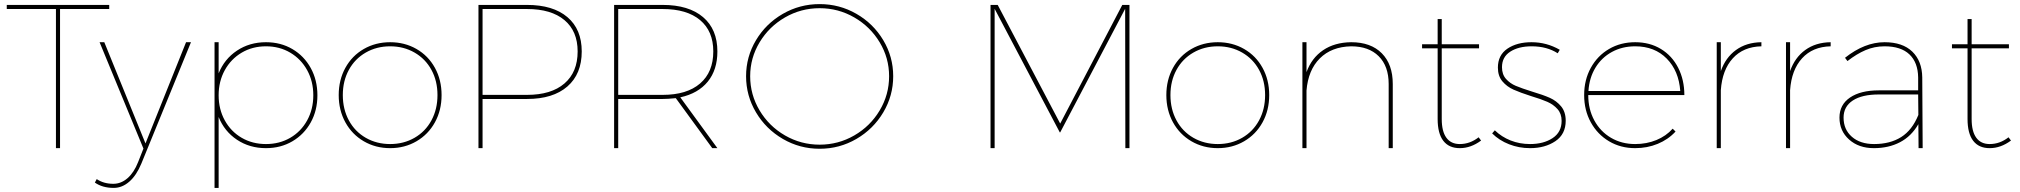

<svg xmlns="http://www.w3.org/2000/svg" viewBox="-20 -723 9858 937"><path d="M13 -699H513V-679H273V0H253V-679H13Z M535 194Q480 194 443 168L452 151Q486 174 533 174Q571 174 602.5 146.5Q634 119 654 68L680 2L466 -517H489L690 -23L888 -517H912L670 75Q646 133 611 163.5Q576 194 535 194Z M1529 -258Q1529 -184 1496.5 -125.5Q1464 -67 1407 -33.5Q1350 0 1278 0Q1198 0 1136.5 -41Q1075 -82 1047 -152V194H1027V-517H1047V-365Q1075 -435 1136.5 -476Q1198 -517 1278 -517Q1350 -517 1407 -483.5Q1464 -450 1496.5 -391Q1529 -332 1529 -258ZM1509 -258Q1509 -326 1479 -380.5Q1449 -435 1396.5 -466Q1344 -497 1278 -497Q1212 -497 1159.5 -466Q1107 -435 1077 -380.5Q1047 -326 1047 -258Q1047 -190 1077 -135.5Q1107 -81 1159.5 -50.5Q1212 -20 1278 -20Q1344 -20 1396.5 -50.5Q1449 -81 1479 -135.5Q1509 -190 1509 -258Z M2135 -259Q2135 -185 2102.5 -126Q2070 -67 2012.5 -33.5Q1955 0 1884 0Q1813 0 1755.5 -33.5Q1698 -67 1665.5 -126Q1633 -185 1633 -259Q1633 -333 1665.5 -392Q1698 -451 1755.5 -484Q1813 -517 1884 -517Q1955 -517 2012.5 -484Q2070 -451 2102.5 -392Q2135 -333 2135 -259ZM1653 -259Q1653 -190 1682.5 -135.5Q1712 -81 1765 -50.5Q1818 -20 1884 -20Q1950 -20 2003 -50.5Q2056 -81 2085.5 -135.5Q2115 -190 2115 -259Q2115 -328 2085.5 -382Q2056 -436 2003 -466.5Q1950 -497 1884 -497Q1818 -497 1765 -466.5Q1712 -436 1682.5 -382Q1653 -328 1653 -259Z M2819 -472Q2819 -362 2749 -301Q2679 -240 2552 -240H2335V0H2315V-699H2552Q2679 -699 2749 -639.5Q2819 -580 2819 -472ZM2799 -472Q2799 -571 2734.5 -625Q2670 -679 2552 -679H2335V-260H2552Q2670 -260 2734.5 -315.5Q2799 -371 2799 -472Z M3300 -248 3481 0H3456L3278 -244Q3238 -240 3214 -240H2997V0H2977V-699H3214Q3341 -699 3411 -639.5Q3481 -580 3481 -472Q3481 -382 3434 -324.5Q3387 -267 3300 -248ZM3214 -260Q3332 -260 3396.5 -315.5Q3461 -371 3461 -472Q3461 -571 3396.5 -625Q3332 -679 3214 -679H2997V-260Z M4339 -351Q4339 -256 4290.5 -174.5Q4242 -93 4159.5 -45Q4077 3 3980 3Q3883 3 3800.5 -45Q3718 -93 3669.5 -174.5Q3621 -256 3621 -351Q3621 -446 3669.5 -527Q3718 -608 3800.5 -655.5Q3883 -703 3980 -703Q4077 -703 4159.5 -655.5Q4242 -608 4290.5 -527Q4339 -446 4339 -351ZM3641 -351Q3641 -261 3687 -184Q3733 -107 3811 -62Q3889 -17 3980 -17Q4071 -17 4149 -62Q4227 -107 4273 -184Q4319 -261 4319 -351Q4319 -440 4273 -516.5Q4227 -593 4149 -638Q4071 -683 3980 -683Q3889 -683 3811 -638Q3733 -593 3687 -516.5Q3641 -440 3641 -351Z M4814 -699H4849L5154 -120L5457 -699H5492V0H5472L5471 -680L5154 -77H5152L4834 -680V0H4814Z M6174 -259Q6174 -185 6141.5 -126Q6109 -67 6051.5 -33.5Q5994 0 5923 0Q5852 0 5794.5 -33.5Q5737 -67 5704.5 -126Q5672 -185 5672 -259Q5672 -333 5704.5 -392Q5737 -451 5794.5 -484Q5852 -517 5923 -517Q5994 -517 6051.5 -484Q6109 -451 6141.5 -392Q6174 -333 6174 -259ZM5692 -259Q5692 -190 5721.5 -135.5Q5751 -81 5804 -50.5Q5857 -20 5923 -20Q5989 -20 6042 -50.5Q6095 -81 6124.5 -135.5Q6154 -190 6154 -259Q6154 -328 6124.5 -382Q6095 -436 6042 -466.5Q5989 -497 5923 -497Q5857 -497 5804 -466.5Q5751 -436 5721.5 -382Q5692 -328 5692 -259Z M6777 -313V0H6757V-313Q6757 -400 6708.5 -448.5Q6660 -497 6574 -497Q6478 -495 6421 -438Q6364 -381 6356 -281V0H6336V-517H6356V-371Q6381 -440 6437 -478Q6493 -516 6574 -517Q6670 -517 6723.5 -463Q6777 -409 6777 -313Z M7208 -37Q7158 0 7104 0Q7051 0 7023.5 -36Q6996 -72 6996 -142V-487H6920V-507H6996V-630H7016V-507H7198V-487H7016V-142Q7016 -82 7038.5 -51Q7061 -20 7104 -20Q7154 -20 7196 -53Z M7455 -497Q7391 -497 7350.5 -471Q7310 -445 7310 -395Q7310 -360 7329.5 -338Q7349 -316 7377.5 -304Q7406 -292 7457 -276Q7511 -260 7543.5 -245.5Q7576 -231 7598.5 -204Q7621 -177 7621 -134Q7621 -68 7570.5 -34Q7520 0 7447 0Q7393 0 7344.5 -19Q7296 -38 7262 -72L7275 -87Q7308 -55 7352 -37.5Q7396 -20 7447 -20Q7513 -20 7557 -49Q7601 -78 7601 -133Q7601 -168 7581 -190.5Q7561 -213 7531.5 -226Q7502 -239 7452 -254Q7399 -271 7366.5 -285.5Q7334 -300 7312 -326Q7290 -352 7290 -393Q7290 -454 7336.5 -485.5Q7383 -517 7454 -517Q7528 -517 7592 -480L7582 -463Q7529 -497 7455 -497Z M8143 -95 8157 -81Q8121 -42 8070 -21Q8019 0 7960 0Q7889 0 7832.5 -33.5Q7776 -67 7743.5 -126Q7711 -185 7711 -259Q7711 -333 7743.5 -392Q7776 -451 7832.5 -484Q7889 -517 7960 -517Q8031 -517 8085.5 -484Q8140 -451 8170 -392Q8200 -333 8200 -259H7731Q7731 -190 7760.5 -135.5Q7790 -81 7842 -50.5Q7894 -20 7960 -20Q8016 -20 8063.5 -39.5Q8111 -59 8143 -95ZM7732 -279H8180Q8173 -377 8114 -437Q8055 -497 7960 -497Q7897 -497 7846.5 -469.5Q7796 -442 7766 -392.5Q7736 -343 7732 -279Z M8576 -517V-497Q8488 -495 8436.5 -438.5Q8385 -382 8378 -283V0H8358V-517H8378V-376Q8401 -442 8452 -479Q8503 -516 8576 -517Z M8914 -517V-497Q8826 -495 8774.5 -438.5Q8723 -382 8716 -283V0H8696V-517H8716V-376Q8739 -442 8790 -479Q8841 -516 8914 -517Z M9343 0 9342 -117Q9308 -58 9252.5 -29Q9197 0 9125 0Q9051 0 9004 -42Q8957 -84 8957 -149Q8957 -212 9008.5 -247Q9060 -282 9149 -282H9341V-345Q9340 -418 9298.5 -457.5Q9257 -497 9177 -497Q9128 -497 9084.5 -478.5Q9041 -460 8996 -425L8984 -441Q9080 -517 9177 -517Q9265 -517 9312.5 -471Q9360 -425 9361 -345L9363 0ZM9342 -162 9341 -262H9149Q9067 -262 9022 -232.5Q8977 -203 8977 -149Q8977 -91 9017.5 -55.5Q9058 -20 9126 -20Q9204 -20 9258 -54Q9312 -88 9342 -162Z M9794 -37Q9744 0 9690 0Q9637 0 9609.5 -36Q9582 -72 9582 -142V-487H9506V-507H9582V-630H9602V-507H9784V-487H9602V-142Q9602 -82 9624.5 -51Q9647 -20 9690 -20Q9740 -20 9782 -53Z"/></svg>

Font: TypoPRO Montserrat
Style: Regular
Weight: 250
Designer: Julieta Ulanovsky
Foundry: Julieta Ulanovsky
Version: Version 6.001